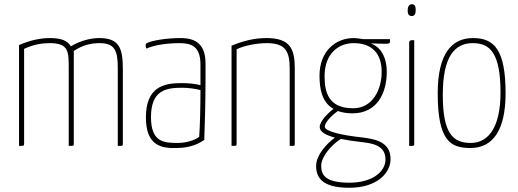

<svg xmlns="http://www.w3.org/2000/svg" viewBox="-20 -690 2451 908"><path d="M70 0C92 0 94 0 94 -10V-459C140 -480 178 -486 216 -486C305 -486 305 -445 305 -368V0C329 0 329 0 329 -10V-368V-369V-449C372 -478 413 -486 451 -486C524 -486 537 -449 537 -367V0C561 0 561 0 561 -10V-360C561 -458 547 -510 450 -510C409 -510 361 -498 315 -471C301 -496 273 -510 215 -510C171 -510 124 -500 70 -477Z M952 -389C952 -479 908 -510 834 -510C765 -510 697 -498 674 -486C670 -484 669 -480 669 -473C669 -468 670 -465 673 -460C696 -472 753 -486 829 -486C885 -486 928 -471 928 -385V-287C904 -294 871 -297 837 -297C754 -297 670 -278 670 -135C670 0 744 12 815 10C890 10 930 -18 946 -28C949 -108 952 -209 952 -323ZM928 -264C928 -187 926 -96 922 -43C908 -31 867 -14 822 -14C757 -14 694 -16 694 -136C694 -265 767 -275 842 -275C867 -275 903 -271 928 -264Z M1075 0C1098 0 1099 0 1099 -10V-457C1140 -477 1203 -486 1241 -486C1331 -486 1350 -447 1350 -364V0C1374 0 1374 0 1374 -10V-368C1374 -459 1352 -510 1240 -510C1181 -510 1129 -496 1075 -474Z M1697 -505C1680 -508 1662 -510 1653 -510C1567 -510 1491 -448 1491 -332C1491 -268 1503 -206 1557 -175C1527 -152 1492 -115 1492 -89C1492 -67 1520 -51 1564 -39C1523 -10 1475 45 1475 94C1475 148 1501 198 1632 198C1763 198 1827 128 1827 63C1827 -16 1761 -32 1693 -40C1592 -51 1516 -69 1516 -91C1516 -111 1548 -144 1578 -165C1597 -158 1620 -154 1647 -154C1763 -154 1809 -249 1809 -350C1809 -421 1780 -468 1733 -485C1754 -484 1786 -483 1809 -483C1821 -483 1825 -488 1825 -496C1825 -502 1823 -505 1823 -505ZM1515 -330C1515 -435 1579 -486 1653 -486C1734 -486 1785 -442 1785 -350C1785 -269 1744 -178 1650 -178C1531 -178 1515 -257 1515 -330ZM1632 174C1519 174 1499 138 1499 94C1499 51 1548 -6 1592 -33C1621 -27 1655 -22 1691 -18C1745 -12 1803 -1 1803 64C1803 120 1744 174 1632 174Z M1908 -638C1908 -623 1914 -615 1926 -614C1941 -614 1946 -624 1946 -644C1946 -661 1940 -670 1928 -670C1915 -670 1908 -660 1908 -638ZM1939 -500C1920 -500 1915 -500 1915 -485V0C1939 0 1939 0 1939 -10Z M2050 -248C2050 -21 2113 10 2205 10C2311 10 2371 -75 2371 -248C2371 -454 2318 -510 2217 -510C2115 -510 2050 -435 2050 -248ZM2074 -241C2074 -423 2130 -486 2216 -486C2297 -486 2347 -440 2347 -252C2347 -93 2293 -14 2206 -14C2122 -14 2074 -59 2074 -241Z"/></svg>

Font: Yanone Kaffeesatz Extra Light
Style: Regular
Weight: 200
Designer: Yanone (Cyrillic: Daniel Pouzeot & Huerta Tipografica)
Foundry: Yanone
Version: Version 1.100;PS 001.100;hotconv 1.0.70;makeotf.lib2.5.58329